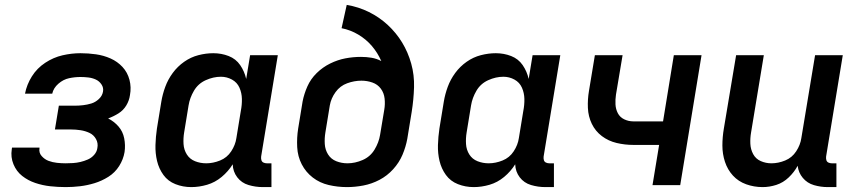

<svg xmlns="http://www.w3.org/2000/svg" viewBox="-20 -755 3496 783"><path d="M248 8Q277 8 306.5 4.5Q336 1 365.5 -8Q395 -17 422 -34Q449 -51 466 -78Q483 -105 488 -135Q492 -163 486.5 -191Q481 -219 463 -239.5Q445 -260 421 -272Q443 -280 463 -292.5Q483 -305 495 -325Q507 -345 510 -367Q516 -399 508 -429.5Q500 -460 479.5 -482Q459 -504 431 -516.5Q403 -529 371.5 -533.5Q340 -538 308 -538Q272 -538 235 -529.5Q198 -521 164.5 -499Q131 -477 110 -443.5Q89 -410 82 -373H193Q198 -396 218 -413.5Q238 -431 261.5 -436Q285 -441 308 -441Q325 -441 341 -439Q357 -437 371 -430.5Q385 -424 394 -410.5Q403 -397 400 -381Q397 -364 383 -351Q369 -338 352.5 -333Q336 -328 319 -326Q302 -324 285 -324H220L204 -227H269Q289 -227 308.5 -224Q328 -221 345 -213Q362 -205 371.5 -188Q381 -171 377 -151Q375 -136 364 -123.5Q353 -111 338 -104.5Q323 -98 308 -94.5Q293 -91 278 -90Q263 -89 248 -89Q230 -89 212 -91Q194 -93 178 -99Q162 -105 150 -118.5Q138 -132 141 -150V-153H29Q28 -149 28 -146Q23 -114 35 -85Q47 -56 70.5 -37.5Q94 -19 123.5 -9Q153 1 184.5 4.5Q216 8 248 8Z M760 8Q792 8 824.5 -1.5Q857 -11 884 -33.5Q911 -56 929 -85Q930 -55 947.5 -32Q965 -9 993.5 -0.5Q1022 8 1052 8H1087V-89H1068Q1061 -89 1054.5 -92Q1048 -95 1046 -102Q1044 -109 1045 -117L1113 -530H1000L984 -433Q977 -464 959.5 -489.5Q942 -515 912.5 -526.5Q883 -538 850 -538Q820 -538 789 -530Q758 -522 731 -503Q704 -484 684.5 -457.5Q665 -431 654 -401Q643 -371 638 -341L620 -231Q615 -197 614 -163.5Q613 -130 620.5 -98.5Q628 -67 646.5 -41.5Q665 -16 695.5 -4Q726 8 760 8ZM821 -89Q797 -89 775.5 -97.5Q754 -106 742 -125Q730 -144 728.5 -167.5Q727 -191 731 -215L749 -325Q754 -356 771 -385Q788 -414 819 -428Q850 -442 881 -442Q905 -442 926 -430.5Q947 -419 956.5 -397.5Q966 -376 966.5 -351.5Q967 -327 962 -302L944 -192Q940 -164 923 -138Q906 -112 877.5 -100.5Q849 -89 821 -89Z M1395 8Q1428 8 1462 1.5Q1496 -5 1527.5 -21.5Q1559 -38 1583.5 -65Q1608 -92 1621.5 -124Q1635 -156 1641 -189L1659 -299Q1667 -349 1668.5 -399Q1670 -449 1657 -495.5Q1644 -542 1620 -581.5Q1596 -621 1561.5 -653Q1527 -685 1484.5 -706Q1442 -727 1394 -735L1373 -640Q1409 -633 1441 -614Q1473 -595 1496.5 -567.5Q1520 -540 1535 -506Q1516 -516 1495 -519.5Q1474 -523 1452 -523Q1420 -523 1388.5 -517Q1357 -511 1326.5 -496Q1296 -481 1271.5 -457Q1247 -433 1233.5 -402.5Q1220 -372 1214 -341L1196 -231Q1190 -193 1192 -155Q1194 -117 1210.5 -85Q1227 -53 1255.5 -31Q1284 -9 1320.5 -0.5Q1357 8 1395 8ZM1397 -89Q1373 -89 1351.5 -97.5Q1330 -106 1318 -125Q1306 -144 1304.5 -167.5Q1303 -191 1307 -215L1325 -325Q1330 -354 1348.5 -379.5Q1367 -405 1396 -415.5Q1425 -426 1454 -426Q1477 -426 1498.5 -418.5Q1520 -411 1533 -393.5Q1546 -376 1548.5 -353Q1551 -330 1547 -307L1530 -205Q1525 -174 1507.5 -145Q1490 -116 1459 -102.5Q1428 -89 1397 -89Z M1912 8Q1944 8 1976.5 -1.5Q2009 -11 2036 -33.5Q2063 -56 2081 -85Q2082 -55 2099.5 -32Q2117 -9 2145.5 -0.5Q2174 8 2204 8H2239V-89H2220Q2213 -89 2206.5 -92Q2200 -95 2198 -102Q2196 -109 2197 -117L2265 -530H2152L2136 -433Q2129 -464 2111.5 -489.5Q2094 -515 2064.5 -526.5Q2035 -538 2002 -538Q1972 -538 1941 -530Q1910 -522 1883 -503Q1856 -484 1836.5 -457.5Q1817 -431 1806 -401Q1795 -371 1790 -341L1772 -231Q1767 -197 1766 -163.5Q1765 -130 1772.5 -98.5Q1780 -67 1798.5 -41.5Q1817 -16 1847.5 -4Q1878 8 1912 8ZM1973 -89Q1949 -89 1927.5 -97.5Q1906 -106 1894 -125Q1882 -144 1880.5 -167.5Q1879 -191 1883 -215L1901 -325Q1906 -356 1923 -385Q1940 -414 1971 -428Q2002 -442 2033 -442Q2057 -442 2078 -430.5Q2099 -419 2108.5 -397.5Q2118 -376 2118.5 -351.5Q2119 -327 2114 -302L2096 -192Q2092 -164 2075 -138Q2058 -112 2029.5 -100.5Q2001 -89 1973 -89Z M2641 0H2754L2841 -530H2728L2684 -260H2563Q2543 -260 2525.5 -268.5Q2508 -277 2499.5 -293.5Q2491 -310 2490 -329.5Q2489 -349 2492 -369L2519 -530H2406L2382 -385Q2376 -350 2377.5 -315Q2379 -280 2393.5 -250Q2408 -220 2434.5 -200Q2461 -180 2494.5 -172Q2528 -164 2563 -164H2668Z M3090 8Q3118 8 3146 -1Q3174 -10 3196.5 -31.5Q3219 -53 3233 -79Q3236 -51 3254 -29.5Q3272 -8 3299.5 0Q3327 8 3356 8H3391V-89H3372Q3365 -89 3358.5 -92Q3352 -95 3350 -102Q3348 -109 3349 -117L3417 -530H3304L3248 -192Q3244 -164 3227 -138Q3210 -112 3182 -100.5Q3154 -89 3126 -89Q3103 -89 3082.5 -98Q3062 -107 3051.5 -126.5Q3041 -146 3040 -169Q3039 -192 3043 -215L3095 -530H2982L2932 -231Q2926 -196 2926 -161.5Q2926 -127 2936.5 -95Q2947 -63 2969 -39Q2991 -15 3023 -3.5Q3055 8 3090 8Z"/></svg>

Font: Iosevka Sparkle Semibold
Style: Italic
Weight: 600
Italic angle: -9°
Designer: Belleve Invis
Foundry: Belleve Invis
Version: Version 4.5.0; ttfautohint (v1.8.3)